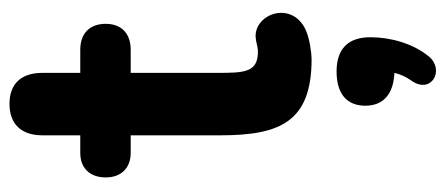

<svg xmlns="http://www.w3.org/2000/svg" viewBox="-294 -390 962 415"><g transform="rotate(-90 187.5 -182.0)"><path d="M268 10C280 10 311 6 329 -2C358 -14 371 -39 367 -65C362 -93 340 -112 316 -111C302 -110 299 -107 286 -106C238 -105 238 -136 238 -196V-381H288C324 -381 344 -402 344 -435C344 -469 324 -490 288 -490H238V-572C238 -618 214 -643 171 -643C128 -643 103 -618 103 -572V-490H65C32 -490 12 -469 12 -435C12 -402 32 -381 65 -381H103V-187C103 -57 133 10 268 10ZM273 264C302 229 315 180 315 137C315 88 289 64 241 64C193 64 167 86 167 126C167 165 192 187 238 189C235 202 229 215 221 226C191 269 244 298 273 264Z"/></g></svg>

Font: SN Pro
Style: Bold
Weight: 700
Designer: Tobias Whetton
Foundry: Supernotes
Version: Version 1.003;Glyphs 3.3 (3324)